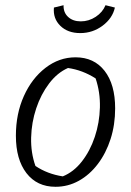

<svg xmlns="http://www.w3.org/2000/svg" viewBox="-20 -709 503 737"><path d="M193 8Q122 8 81.5 -44.5Q41 -97 41 -188Q41 -272 71.5 -340Q102 -408 154.5 -448.5Q207 -489 270 -489Q341 -489 381.5 -437Q422 -385 422 -293Q422 -230 404.5 -175.5Q387 -121 355.5 -79.5Q324 -38 282.5 -15Q241 8 193 8ZM221 -32Q263 -49 294.5 -89.5Q326 -130 344 -184Q362 -238 363.5 -296.5Q365 -355 347 -408Q297 -440 241 -448Q200 -430 168.5 -388.5Q137 -347 119 -293Q101 -239 99.5 -181Q98 -123 116 -72Q162 -41 221 -32ZM288 -582Q240 -582 211.5 -610Q183 -638 187 -680L224 -689Q223 -661 241.5 -644Q260 -627 290 -627Q321 -627 347.5 -644.5Q374 -662 385 -689L421 -680Q412 -639 374 -610.5Q336 -582 288 -582Z"/></svg>

Font: Piazzolla Light
Style: Italic
Weight: 300
Italic angle: -11.3°
Designer: Juan Pablo del Peral
Foundry: Huerta Tipografica
Version: Version 1.330